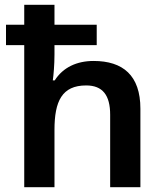

<svg xmlns="http://www.w3.org/2000/svg" viewBox="-20 -780 682 800"><path d="M207 -760H81V-677H5V-592H81V0H207V-239C207 -358 238 -424 339 -424C408 -424 439 -383 439 -302V0H565V-327C565 -466 492 -526 370 -526C301 -526 243 -500 208 -445H200C203 -465 207 -510 207 -553V-592H383V-677H207Z"/></svg>

Font: Noto Sans Telugu SemiBold
Style: Regular
Weight: 600
Designer: Jelle Bosma - Monotype Design Team
Foundry: Monotype Imaging Inc.
Version: Version 2.005